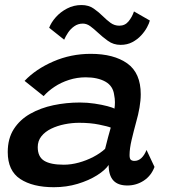

<svg xmlns="http://www.w3.org/2000/svg" viewBox="-20 -752 688 781"><path d="M199 9.5Q113 9.5 62.2 -24Q11.5 -57.5 11.5 -133.5Q11.5 -188.5 36.2 -227Q61 -265.5 103 -289.2Q145 -313 197.2 -324Q249.5 -335 305 -335Q335.5 -335 365.2 -330.5Q395 -326 416.8 -320.2Q438.5 -314.5 445.5 -310Q447.5 -321.5 447.5 -336.2Q447.5 -351 444.5 -365Q440 -402.5 408.5 -420Q377 -437.5 328.5 -437.5Q293.5 -437.5 260.8 -427Q228 -416.5 201.8 -399Q175.5 -381.5 157.5 -361L80 -423Q125.5 -471 197 -502Q268.5 -533 349 -533Q443 -533 497.8 -494Q552.5 -455 552.5 -368.5Q552.5 -343.5 547.5 -314.5Q542.5 -285.5 534 -256Q524 -219.5 515.5 -183.5Q507 -147.5 507 -121Q507 -106.5 512.2 -102Q517.5 -97.5 527 -97.5Q542.5 -97.5 555 -109Q567.5 -120.5 576 -142L608.5 -73Q595 -37 564.8 -17.2Q534.5 2.5 498 2.5Q459.5 2.5 440.8 -18.2Q422 -39 422 -81Q408 -60 374.8 -39Q341.5 -18 296 -4.2Q250.5 9.5 199 9.5ZM239.5 -82Q269 -82 300.2 -90.5Q331.5 -99 359.8 -113.8Q388 -128.5 407.5 -146.5Q414 -172 419.5 -193.5Q425 -215 430.5 -233Q418.5 -238 383 -245.2Q347.5 -252.5 302 -252.5Q272.5 -252.5 242.8 -246.5Q213 -240.5 188.2 -228.5Q163.5 -216.5 148.5 -197.8Q133.5 -179 133.5 -153.5Q133.5 -114.5 159.5 -98.2Q185.5 -82 239.5 -82ZM180 -639Q188 -660.5 206.8 -681.8Q225.5 -703 252.5 -717.2Q279.5 -731.5 311.5 -731.5Q340.5 -731.5 361 -717.2Q381.5 -703 398.5 -686Q413.5 -671 429.5 -659.2Q445.5 -647.5 465.5 -647.5Q488.5 -647.5 503 -665.2Q517.5 -683 525 -705.5L589.5 -668.5Q587 -657.5 578 -640.8Q569 -624 554 -607.8Q539 -591.5 518.2 -580.5Q497.5 -569.5 470.5 -569.5Q441.5 -569.5 419 -585.8Q396.5 -602 378 -619.5Q362.5 -634 347.8 -645Q333 -656 317 -656Q297.5 -656 282.2 -645.2Q267 -634.5 257 -619.5Q247 -604.5 241 -590.5Z"/></svg>

Font: Grandstander Thin Medium
Style: Italic
Weight: 500
Italic angle: -15°
Version: Version 1.200